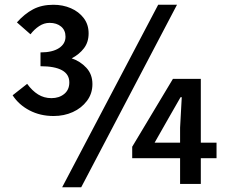

<svg xmlns="http://www.w3.org/2000/svg" viewBox="-20 -772 952 806"><path d="M205 -285Q149 -285 104 -308.5Q59 -332 33 -372L94 -420Q115 -391 140 -375.5Q165 -360 196 -360Q228 -360 249.5 -377.5Q271 -395 271 -426Q271 -460 240.5 -477Q210 -494 150 -494V-552Q200 -552 227.5 -570Q255 -588 255 -618Q255 -645 236.5 -660.5Q218 -676 188 -676Q165 -676 144.5 -662.5Q124 -649 108 -628L51 -678Q83 -714 119 -733Q155 -752 204 -752Q244 -752 277.5 -737.5Q311 -723 331.5 -696Q352 -669 352 -632Q352 -595 332.5 -569.5Q313 -544 281 -527Q317 -515 342.5 -487.5Q368 -460 368 -419Q368 -379 345 -348.5Q322 -318 285.5 -301.5Q249 -285 205 -285ZM241 14 644 -752H723L321 14ZM736 0V-236L743 -364H738L687 -275L629 -173H889V-108H535V-156L706 -441H823V0Z"/></svg>

Font: Noto Sans SC Thin SemiBold
Style: Regular
Weight: 600
Version: Version 2.004-H2;hotconv 1.0.118;makeotfexe 2.5.65603